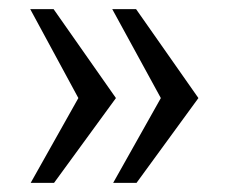

<svg xmlns="http://www.w3.org/2000/svg" viewBox="-20 -471 492 419"><path d="M47 -72H98L233 -257L97 -451H46L151 -257ZM227 -72H278L413 -257L277 -451H225L331 -257Z"/></svg>

Font: Cheyenne Sans
Style: Regular
Weight: 400
Designer: The Public Sans project authors (U.S. Web Design System), Libre Franklin designed by Pablo Impallari and Rodrigo Fuenzal
Foundry: The Cheyenne Sans Project Authors
Version: Version 2.007